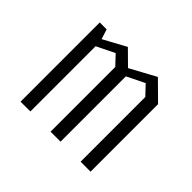

<svg xmlns="http://www.w3.org/2000/svg" viewBox="-119 -685 857 857"><g transform="rotate(45 310.0 -256.0)"><path d="M468 -408.5 425.5 -453.5 298 -391V-432L444.5 -511.5L531 -426V0H468ZM89 -500H132.5L151 -441.5V0H89ZM278.5 -408.5 236 -453.5 108.5 -391V-432L255 -511.5L341.5 -426V0H278.5Z"/></g></svg>

Font: Monaspace Krypton Var
Style: Regular
Weight: 400
Designer: Riley Cran and the Lettermatic Team
Version: Version 1.101 (Monaspace Krypton Var)